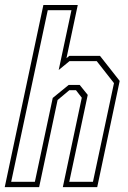

<svg xmlns="http://www.w3.org/2000/svg" viewBox="-44 -770 526 790"><path d="M-24.5 0 134.5 -749.5H276L229.5 -530.5L241 -540H367.5L448.5 -437L356 0H214.5L292.5 -368L268.5 -399H241.5L193 -358.5L117 0ZM2 -22H99.5L173 -367L238.5 -420.5H284L317 -379.5L241 -22H338.5L425 -428L354 -518.5H242L197.5 -482L250 -728H152.5Z"/></svg>

Font: Tourney Condensed ExtraLight
Style: Italic
Weight: 200
Width: 3
Italic angle: -12°
Designer: Tyler Finck
Foundry: Etcetera Type Co
Version: Version 1.010; ttfautohint (v1.8.3)